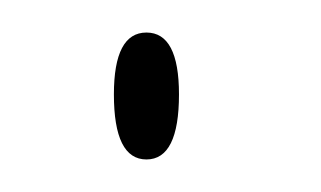

<svg xmlns="http://www.w3.org/2000/svg" viewBox="-20 -92 197 118"><path d="M70 6Q50 6 50 -34Q50 -72 70 -72Q90 -72 90 -34Q90 6 70 6Z"/></svg>

Font: Noto Serif Display ExtraCondensed Thin
Style: Regular
Weight: 100
Width: 2
Designer: Monotype Design Team
Foundry: Monotype Imaging Inc.
Version: Version 2.009